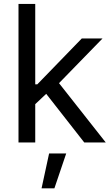

<svg xmlns="http://www.w3.org/2000/svg" viewBox="-20 -748 589 1008"><path d="M159.7 -196.3V-305.2H175.8L409.2 -545.9H518.1L265.6 -286.6H255.9ZM77.1 0V-727.5H165V0ZM422.4 0 213.4 -267.1 275.9 -329.1 535.2 0ZM198.2 240.7 237.8 57.6H327.6L265.6 240.7Z"/></svg>

Font: Inter Variable
Style: Regular
Weight: 400
Designer: Rasmus Andersson
Foundry: rsms
Version: Version 4.001;git-9221beed3